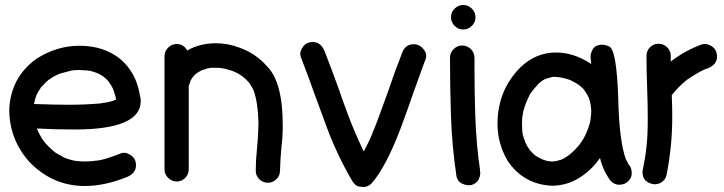

<svg xmlns="http://www.w3.org/2000/svg" viewBox="-20 -726 2895 768"><path d="M319 18Q190 18 97 -79Q17 -169 17 -289Q23 -417 126 -491Q207 -543 298 -543Q394 -543 460 -491Q524 -437 539 -348Q543 -335 543 -322Q543 -208 278 -208Q202 -208 128 -212L130 -205L137 -191L149 -170L158 -158V-157Q175 -138 196 -120L201 -116L236 -96Q237 -96 239 -95Q241 -94 243 -93.5Q245 -93 246 -92Q260 -87 278 -83Q283 -83 285 -82L315 -80Q334 -80 353 -82Q358 -82 358 -83Q390 -83 462 -112Q469 -115 477 -115Q488 -115 502 -106Q524 -92 524 -65Q524 -33 488 -18Q399 18 319 18ZM258 -307Q318 -307 378 -312Q382 -313 387 -313Q387 -314 389 -314Q420 -317 443 -327H444Q444 -338 434 -365Q434 -368 432 -370V-371Q423 -389 416 -397V-398Q408 -408 398 -416L396 -418Q383 -428 370 -433L365 -435Q348 -442 331 -444L299 -446Q277 -446 267 -444L236 -436Q207 -430 177 -408Q174 -408 171 -403H170Q163 -397 157 -390L145 -378Q133 -360 127 -348V-347Q127 -346 126 -346Q122 -336 120 -326.5Q118 -317 116 -310Q199 -307 258 -307Z M1051 5Q1032 5 1017.5 -9Q1003 -23 1003 -43Q1003 -84 1008 -132Q1013 -180 1014 -235Q1011 -322 994 -365Q993 -366 993 -368Q983 -386 979 -391L978 -393Q947 -431 901 -445Q875 -453 867 -453Q863 -455 826 -455Q811 -454 785 -444Q769 -435 767 -433Q753 -424 742 -403Q740 -392 735 -384V-49Q735 -29 721 -14.5Q707 0 687 0Q667 0 652.5 -14.5Q638 -29 638 -49V-501Q638 -521 652.5 -535.5Q667 -550 687 -550Q714 -550 729 -524Q779 -553 844 -553Q892 -553 939 -535Q1003 -512 1048 -461Q1111 -398 1111 -225Q1111 -177 1106 -140Q1101 -87 1100 -43Q1100 -23 1085.5 -9Q1071 5 1051 5Z M1434 22Q1429 22 1415.5 20Q1402 18 1389 -2Q1323 -115 1279 -239L1240 -345Q1213 -421 1184 -496Q1181 -503 1181 -511Q1181 -522 1190 -536Q1204 -558 1231 -558Q1263 -558 1278 -522Q1307 -448 1334 -373Q1371 -265 1402 -192V-191H1403Q1407 -179 1435 -120Q1458 -163 1468 -189L1470 -193V-195Q1479 -211 1534 -365Q1559 -440 1588 -513Q1600 -549 1635 -549Q1661 -549 1678 -524Q1685 -513 1685 -502Q1685 -493 1672 -462L1629 -342Q1607 -278 1583 -214Q1524 -58 1466 8Q1451 22 1434 22Z M1833 -608Q1813 -608 1798.5 -622.5Q1784 -637 1784 -657Q1784 -677 1798.5 -691.5Q1813 -706 1833 -706Q1853 -706 1867.5 -691.5Q1882 -677 1882 -657Q1882 -637 1867.5 -622.5Q1853 -608 1833 -608ZM1900 -46Q1901 -40 1901 -34Q1901 -21 1894 -7Q1887 7 1866 14Q1860 15 1855 15Q1842 15 1826.5 7.5Q1811 0 1806 -20Q1788 -141 1784 -257.5Q1780 -374 1780 -495Q1780 -515 1794.5 -529.5Q1809 -544 1829 -544Q1849 -544 1863.5 -529.5Q1878 -515 1878 -495V-443Q1878 -351 1881 -265Q1883 -207 1888 -149L1894 -91L1896 -77Q1896 -74 1897 -71Q1898 -59 1900 -46Z M2069 -204Q2069 -207 2068 -208ZM2192 -80Q2210 -82 2227 -88Q2264 -106 2294 -143Q2295 -143 2295 -144Q2315 -169 2326 -196Q2343 -236 2343 -258Q2345 -267 2345 -285Q2344 -297 2342.5 -307.5Q2341 -318 2335 -336Q2335 -337 2334 -337Q2331 -345 2319 -363Q2316 -366 2314 -370Q2299 -384 2297 -385Q2287 -393 2268 -402Q2265 -403 2263 -405Q2232 -417 2197 -419Q2195 -418 2188 -418L2164 -411Q2151 -406 2136 -393Q2117 -373 2101 -351Q2080 -310 2073 -280Q2070 -260 2069 -258L2068 -232L2069 -206Q2069 -187 2080 -161Q2080 -159 2082 -155Q2096 -124 2120 -105Q2124 -103 2132 -97L2151 -88Q2169 -80 2192 -80ZM2343 -258 2344 -263V-259ZM2189 17Q2073 12 2009 -85Q1970 -154 1970 -230Q1970 -364 2061 -456Q2123 -516 2204 -516Q2276 -516 2345 -470L2342 -497Q2342 -511 2349 -525Q2359 -547 2389 -547Q2402 -547 2417 -540Q2447 -525 2453 -329Q2457 -161 2484 -87H2485L2494 -69Q2507 -56 2507 -33Q2507 -15 2493 -1Q2479 13 2456 13Q2438 13 2422 -3Q2392 -44 2380 -94Q2346 -45 2297 -14.5Q2248 16 2189 17Z M2599 11Q2593 11 2586 9Q2550 -1 2550 -37Q2550 -44 2552 -51Q2563 -108 2563 -115L2565 -132Q2571 -175 2571 -250Q2571 -314 2568.5 -377Q2566 -440 2566 -502Q2566 -523 2580 -537Q2594 -551 2614 -551Q2634 -551 2648.5 -537Q2663 -523 2663 -502V-480Q2719 -523 2786 -548Q2793 -550 2800 -550Q2812 -550 2827 -541Q2848 -527 2848 -499Q2848 -468 2812 -453L2798 -448Q2771 -436 2728 -407L2722 -402Q2694 -379 2671 -350L2667 -346Q2669 -306 2669 -258Q2669 -140 2646 -25Q2641 -5 2623 5Q2611 11 2599 11Z"/></svg>

Font: Bad Comic
Style: Regular
Weight: 400
Designer: GGBotNet
Foundry: f0n7
Version: 0.9